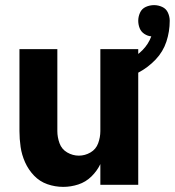

<svg xmlns="http://www.w3.org/2000/svg" viewBox="-20 -722 683 750"><path d="M227 8Q257 8 286 -1.5Q315 -11 337 -32.5Q359 -54 372 -81V0H520V-530H372V-210Q372 -186 363.5 -162.5Q355 -139 333.5 -126.5Q312 -114 288 -114Q264 -114 242.5 -126.5Q221 -139 212.5 -162.5Q204 -186 204 -210V-530H56V-210Q56 -179 60.5 -148Q65 -117 78 -88Q91 -59 113 -36Q135 -13 165 -2.5Q195 8 227 8ZM446 -408Q486 -420 522.5 -439.5Q559 -459 588 -489.5Q617 -520 630 -559.5Q643 -599 643 -641Q643 -657 636 -672.5Q629 -688 613.5 -695Q598 -702 582 -702Q565 -702 549.5 -695Q534 -688 527 -672.5Q520 -657 520 -641Q520 -626 525.5 -612Q531 -598 544 -589.5Q557 -581 571 -580Q560 -550 537 -526.5Q514 -503 485 -489.5Q456 -476 425 -467Z"/></svg>

Font: Iosevka Sparkle Heavy
Style: Regular
Weight: 900
Designer: Belleve Invis
Foundry: Belleve Invis
Version: Version 4.5.0; ttfautohint (v1.8.3)